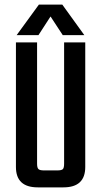

<svg xmlns="http://www.w3.org/2000/svg" viewBox="-20 -809 437 829"><path d="M198.2 -737.8 146 -657.2H51.8L147.9 -789.1H249L344.2 -657.2H251ZM256.8 -626H348.1V-87.9Q348.1 0 253.9 0H143.1Q48.8 0 48.8 -87.9V-626H140.1V-102.1Q140.1 -84.5 146 -78.9Q151.9 -73.2 169.9 -73.2H227.1Q245.6 -73.2 251.2 -78.6Q256.8 -84 256.8 -102.1Z"/></svg>

Font: Teko
Style: Regular
Weight: 400
Designer: Manushi Parikh, Jonny Pinhorn
Foundry: Indian Type Foundry
Version: Version 2.000;PS 1.0;hotconv 1.0.79;makeotf.lib2.5.61930